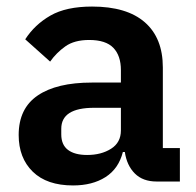

<svg xmlns="http://www.w3.org/2000/svg" viewBox="-20 -554 599 586"><path d="M458 0Q416 0 391.5 -24.5Q367 -49 361 -90H355Q342 -39 302 -13.5Q262 12 203 12Q123 12 80 -30Q37 -72 37 -142Q37 -223 95 -262.5Q153 -302 260 -302H349V-340Q349 -384 326 -408Q303 -432 252 -432Q207 -432 179.5 -412.5Q152 -393 133 -366L57 -434Q86 -479 134 -506.5Q182 -534 261 -534Q367 -534 422 -486Q477 -438 477 -348V-102H529V0ZM246 -81Q289 -81 319 -100Q349 -119 349 -156V-225H267Q167 -225 167 -161V-144Q167 -112 187.5 -96.5Q208 -81 246 -81Z"/></svg>

Font: IBM Plex Sans Thai Looped SemiBold
Style: Regular
Weight: 600
Designer: Mike Abbink, Paul van der Laan, Pieter van Rosmalen, Ben Mitchell, Mark Frömberg
Foundry: Bold Monday
Version: Version 1.1